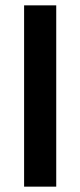

<svg xmlns="http://www.w3.org/2000/svg" viewBox="-20 -697 300 717"><path d="M70 0V-677H190V0Z"/></svg>

Font: Amaranth
Style: Regular
Weight: 400
Designer: Gesine Todt
Foundry: Gesine Todt
Version: Version 1.000